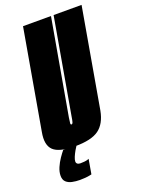

<svg xmlns="http://www.w3.org/2000/svg" viewBox="-183 -747 740 997"><g transform="rotate(-20 187.5 -249.0)"><path d="M117 3.5Q207 3.5 248.5 -26.8Q290 -57 303 -125.5L399 -675H244.5L152 -147.5Q149 -127.5 146.2 -118.5Q143.5 -109.5 137.5 -109.5Q132.5 -109.5 133.2 -118.5Q134 -127.5 137 -147.5L230 -675H75.5L-20.5 -125.5Q-33.5 -57 -2.5 -26.8Q28.5 3.5 117 3.5ZM80.5 176.5Q97.5 176.5 111.5 175.2Q125.5 174 135.2 171.8Q145 169.5 146 169.5L160 88.5Q159 89.5 151.5 91.8Q144 94 133.8 95Q123.5 96 112.5 96Q101.5 96 95.8 91.2Q90 86.5 90 78.5Q90 68.5 96.2 53.8Q102.5 39 111 24Q119.5 9 126 0H52Q41.5 12.5 27.2 33.2Q13 54 3 77.2Q-7 100.5 -7 122Q-7 144.5 5.5 156.2Q18 168 38.2 172.2Q58.5 176.5 80.5 176.5Z"/></g></svg>

Font: Anybody UltraCondensed ExtraBold
Style: Italic
Weight: 800
Width: 1
Italic angle: -10°
Version: Version 1.113;gftools[0.9.25]